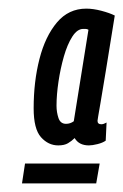

<svg xmlns="http://www.w3.org/2000/svg" viewBox="-20 -701 286 445"><path d="M246 -665Q233 -583 225 -535Q217 -487 213 -463Q209 -439 207.5 -431Q206 -423 206 -421Q206 -413 215 -413Q220 -413 227 -417L225 -375Q218 -370 206 -367Q194 -364 186 -364Q163 -364 153 -381Q146 -374 137.5 -369Q129 -364 115 -364Q92 -364 75 -383Q58 -402 58 -450Q58 -512 71.5 -564.5Q85 -617 112 -649Q139 -681 180 -681Q196 -681 215 -676Q234 -671 246 -665ZM111 -456Q111 -441 115.5 -427.5Q120 -414 133 -414Q143 -414 151 -420L185 -632Q182 -634 178 -634Q174 -634 173 -634Q159 -634 147.5 -616Q136 -598 128 -570Q120 -542 115.5 -511.5Q111 -481 111 -456ZM31 -276 38 -322H211L203 -276Z"/></svg>

Font: Georama Extra Condensed Medium
Style: Italic
Weight: 500
Width: 2
Italic angle: -9°
Designer: Jean-Baptiste Levee
Foundry: Production Type
Version: Version 1.000